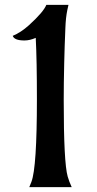

<svg xmlns="http://www.w3.org/2000/svg" viewBox="-20 -767 396 787"><path d="M126.5 -611.8Q102.1 -601.1 80.1 -601.1Q38.6 -601.1 32.2 -620.1Q65.4 -633.8 98.6 -663.6Q158.7 -718.3 169.9 -747.1H260.7L255.9 -725.6Q249.5 -694.8 248 -652.8Q246.6 -610.8 245.1 -577.6Q243.7 -544.4 243.2 -508.8Q241.2 -424.8 241.2 -357.4Q241.2 -100.6 257.3 -43.9Q263.2 -22.9 273.9 0H100.1L108.9 -22Q131.3 -81.1 131.3 -360.4Q131.3 -520 126.5 -611.8Z"/></svg>

Font: Amarante
Style: Regular
Weight: 400
Designer: Karolina Lach
Foundry: Sorkin Type Co.
Version: Version 1.001